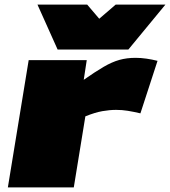

<svg xmlns="http://www.w3.org/2000/svg" viewBox="-20 -810 735 830"><path d="M355 -550 342 -465Q392 -500 428 -521Q464 -542 496 -551Q528 -560 566 -560Q589 -560 613 -556.5Q637 -553 661 -547L587 -320Q557 -327 532.5 -331Q508 -335 482 -335Q454 -335 422.5 -329.5Q391 -324 349 -307L299 0H14L104 -550ZM695 -790 535 -596H229L142 -790H357L409 -729L480 -790Z"/></svg>

Font: Georama ExtraExtended Black
Style: Italic
Weight: 900
Width: 8
Italic angle: -9°
Designer: Jean-Baptiste Levee
Foundry: Production Type
Version: Version 1.000